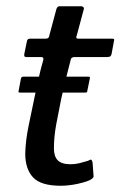

<svg xmlns="http://www.w3.org/2000/svg" viewBox="-20 -596 386 616"><path d="M45 -299Q40 -299 39.5 -300.5Q39 -302 40 -306L47 -343Q48 -347 49.5 -348.5Q51 -350 56 -350H263Q267 -350 268 -349Q269 -348 268 -343L260 -304Q260 -301 258.5 -300Q257 -299 252 -299ZM175 0Q111 0 86 -27Q61 -54 61 -103Q62 -145 71.5 -191Q81 -237 91 -285Q98 -317 104 -345Q110 -373 119 -404Q121 -413 112 -413H65Q60 -413 58.5 -415Q57 -417 58 -423L66 -462Q67 -468 69.5 -470Q72 -472 78 -472H127Q133 -472 135.5 -475Q138 -478 139 -485L161 -567Q164 -576 171 -576H240Q244 -576 247 -573.5Q250 -571 249 -567L227 -485Q224 -477 225 -474.5Q226 -472 231 -472H338Q345 -472 346 -470.5Q347 -469 345 -461L338 -423Q337 -418 334 -415.5Q331 -413 324 -413H218Q214 -413 210.5 -410.5Q207 -408 206 -401Q198 -371 190.5 -340Q183 -309 176 -277Q168 -238 160.5 -197.5Q153 -157 153 -120Q153 -94 165.5 -81.5Q178 -69 207 -69Q221 -69 235 -72.5Q249 -76 262 -80Q271 -85 273 -83.5Q275 -82 277 -75L280 -33Q283 -23 258 -14Q246 -10 230.5 -6.5Q215 -3 200 -1.5Q185 0 175 0Z"/></svg>

Font: Glory Medium
Style: Italic
Weight: 500
Italic angle: -12°
Version: Version 1.011